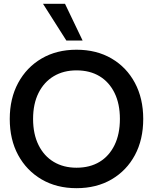

<svg xmlns="http://www.w3.org/2000/svg" viewBox="-20 -972 800 1004"><path d="M380 12Q276 12 197.5 -34Q119 -80 75 -161Q31 -242 31 -350Q31 -457 75 -538.5Q119 -620 197.5 -666Q276 -712 380 -712Q485 -712 563.5 -666Q642 -620 685.5 -538.5Q729 -457 729 -350Q729 -242 685.5 -161Q642 -80 563.5 -34Q485 12 380 12ZM380 -95Q450 -95 500.5 -125.5Q551 -156 579 -213.5Q607 -271 607 -350Q607 -429 579 -486Q551 -543 500.5 -573.5Q450 -604 380 -604Q312 -604 261 -573.5Q210 -543 181.5 -486Q153 -429 153 -350Q153 -271 181.5 -213.5Q210 -156 261 -125.5Q312 -95 380 -95ZM327 -760 205 -952H320L412 -760Z"/></svg>

Font: Host Grotesk Light SemiBold
Style: Regular
Weight: 600
Version: Version 1.003